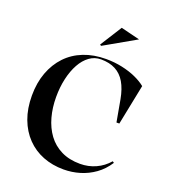

<svg xmlns="http://www.w3.org/2000/svg" viewBox="-167 -1060 1062 1197"><g transform="rotate(20 364.0 -462.0)"><path d="M675 -131Q642 -80 597 -48Q552 -16 500 -0.5Q448 15 393 15Q319 15 256.5 -9.5Q194 -34 148 -81.5Q102 -129 76.5 -197Q51 -265 51 -351Q51 -436 76.5 -504.5Q102 -573 148.5 -622Q195 -671 261 -697Q327 -723 409 -723Q465 -723 516 -712Q567 -701 608 -682.5Q649 -664 677 -641L623 -373H604L578 -518Q566 -583 541 -625.5Q516 -668 476 -689Q436 -710 380 -710Q338 -710 304 -685.5Q270 -661 246 -617.5Q222 -574 209 -517Q196 -460 196 -394Q196 -324 213 -262Q230 -200 264.5 -153Q299 -106 352.5 -79.5Q406 -53 478 -53Q533 -53 581.5 -75Q630 -97 665 -138ZM350 -789 342 -795 433 -939 559 -908Z"/></g></svg>

Font: Kalnia Medium
Style: Regular
Weight: 500
Designer: Frida Medrano
Foundry: Frida Medrano
Version: Version 1.105